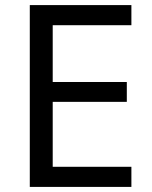

<svg xmlns="http://www.w3.org/2000/svg" viewBox="-20 -734 596 754"><path d="M496 0H97V-714H496V-635H187V-412H478V-334H187V-79H496Z"/></svg>

Font: Noto Sans Lao UI
Style: Regular
Weight: 400
Designer: Monotype Design Team
Foundry: Monotype Imaging Inc.
Version: Version 2.000